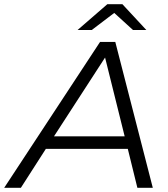

<svg xmlns="http://www.w3.org/2000/svg" viewBox="-70 -901 807 921"><path d="M-50 0 410 -700H483L663 0H589L543 -187H150L30 0ZM189 -247H528L434 -625ZM302 -757 445 -881H517L632 -757H568L478 -839L370 -757Z"/></svg>

Font: Montserrat
Style: Italic
Weight: 400
Italic angle: -11.3°
Designer: Julieta Ulanovsky
Foundry: Julieta Ulanovsky
Version: Version 9.000; ttfautohint (v1.8.4.7-5d5b)